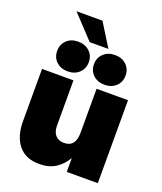

<svg xmlns="http://www.w3.org/2000/svg" viewBox="-163 -1005 944 1121"><g transform="rotate(20 309.0 -444.5)"><path d="M215.8 11.7Q129.9 11.7 85.9 -43Q42 -97.7 42 -190.4V-515.6H237.3V-234.4Q237.3 -195.8 256.1 -174.6Q274.9 -153.3 309.1 -153.3Q380.9 -153.3 380.9 -242.2V-515.6H576.2V0H383.3V-85.9Q357.4 -41.5 316.9 -14.9Q276.4 11.7 215.8 11.7ZM415.5 -553.2Q372.6 -553.2 345 -579.1Q317.4 -605 317.4 -645.5Q317.4 -686 345 -711.9Q372.6 -737.8 415.5 -737.8Q458.5 -737.8 486.1 -711.9Q513.7 -686 513.7 -645.5Q513.7 -605 486.1 -579.1Q458.5 -553.2 415.5 -553.2ZM186.5 -553.2Q143.6 -553.2 116.2 -579.1Q88.9 -605 88.9 -645.5Q88.9 -686 116.2 -711.9Q143.6 -737.8 186.5 -737.8Q230 -737.8 257.6 -711.9Q285.2 -686 285.2 -645.5Q285.2 -605 257.6 -579.1Q230 -553.2 186.5 -553.2ZM250 -757.8 115.7 -900.9H277.3L366.2 -757.8Z"/></g></svg>

Font: Inter Display Black
Style: Regular
Weight: 900
Designer: Rasmus Andersson
Foundry: rsms
Version: Version 4.000;git-a52131595